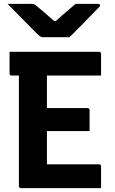

<svg xmlns="http://www.w3.org/2000/svg" viewBox="-20 -966 590 986"><path d="M88 0Q77 0 77 -11V-578H40Q29 -578 29 -589V-700H488Q499 -700 499 -689V-578H221V-411H429Q440 -411 440 -400V-293H221V-122H488Q499 -122 499 -111V0ZM337 -775H201Q194 -775 188.5 -778Q183 -781 169 -794Q159 -805 133.5 -830Q108 -855 77.5 -886.5Q47 -918 19 -946H139Q150 -946 154.5 -944.5Q159 -943 167 -936Q180 -926 202 -907Q224 -888 257 -859H268Q298 -887 323 -907.5Q348 -928 368 -946H483Q494 -946 494 -939Q494 -935 490.5 -931Q487 -927 473 -913Q456 -896 431 -870Q406 -844 380.5 -818.5Q355 -793 337 -775Z"/></svg>

Font: Recursive Sn Lnr St
Style: Bold
Weight: 700
Version: Version 1.079;hotconv 1.0.112;makeotfexe 2.5.65598; ttfautoh